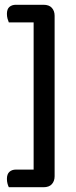

<svg xmlns="http://www.w3.org/2000/svg" viewBox="-20 -726 317 805"><path d="M209 -650V-3H121V-650ZM209 -632H17Q14 -639 11.5 -648Q9 -657 9 -668Q9 -688 19.5 -697Q30 -706 47 -706H162Q186 -706 197.5 -693Q209 -680 209 -660ZM162 59H17Q14 53 11.5 44Q9 35 9 24Q9 4 19.5 -5.5Q30 -15 47 -15H209V13Q209 33 197.5 46Q186 59 162 59Z"/></svg>

Font: Baloo Tamma 2 Medium
Style: Regular
Weight: 500
Designer: Divya Kowshik, Shuchita Grover and Ek Type
Foundry: Ek Type
Version: Version 1.700